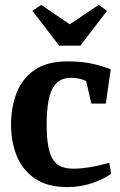

<svg xmlns="http://www.w3.org/2000/svg" viewBox="-20 -752 488 782"><path d="M255 10Q173 10 122 -25Q71 -60 48 -117.5Q25 -175 25 -244Q25 -316 48 -374.5Q71 -433 121.5 -467.5Q172 -502 255 -502Q307 -502 348 -494Q389 -486 431 -470L411 -330H352L331 -422Q315 -429 301 -432Q287 -435 270 -435Q228 -435 206.5 -409.5Q185 -384 177.5 -341.5Q170 -299 170 -246Q170 -190 177 -154.5Q184 -119 197.5 -99.5Q211 -80 231.5 -72.5Q252 -65 280 -65Q307 -65 343 -70.5Q379 -76 425 -89L433 -45Q402 -22 354.5 -6Q307 10 255 10ZM221 -566 112 -708 148 -732 264 -653 382 -732 416 -708 307 -566Z"/></svg>

Font: Manuale
Style: Bold
Weight: 700
Version: Version 1.002